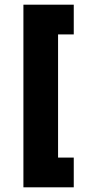

<svg xmlns="http://www.w3.org/2000/svg" viewBox="-20 -760 381 820"><path d="M295 -87H228V-613H295V-740H80V40H295Z"/></svg>

Font: RT Raleway ExtraBold
Style: Regular
Weight: 400
Designer: Matt McInerney, Pablo Impallari, Rodrigo Fuenzalida — Edited by Milan Moffatt in April 2016
Foundry: Matt McInerney, Pablo Impallari, Rodrigo Fuenzalida — Edited by Milan Moffatt in April 2016
Version: Version 3.001